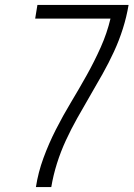

<svg xmlns="http://www.w3.org/2000/svg" viewBox="-20 -755 540 775"><path d="M125 0Q134 -59 155.5 -117.5Q177 -176 205.5 -232Q234 -288 266.5 -342Q299 -396 330 -451.5Q361 -507 386.5 -564Q412 -621 426 -680H122L131 -735H499Q491 -687 476 -639.5Q461 -592 440 -546.5Q419 -501 394 -456.5Q369 -412 343 -367.5Q317 -323 292 -278.5Q267 -234 246 -188.5Q225 -143 210 -95.5Q195 -48 187 0Z"/></svg>

Font: Iosevka Term Curly Lt Obl
Style: Regular
Weight: 300
Italic angle: -9°
Designer: Belleve Invis
Foundry: Belleve Invis
Version: Version 32.3.0